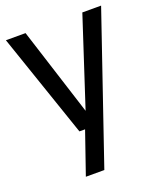

<svg xmlns="http://www.w3.org/2000/svg" viewBox="-141 -633 786 942"><g transform="rotate(-20 252.0 -162.0)"><path d="M189.5 0 3.5 -543.5H106L252.5 -84.5L402.5 -543.5H500.5L239.5 220H143L219 0Z"/></g></svg>

Font: Encode Sans Semi Condensed Medium
Style: Regular
Weight: 500
Width: 4
Designer: Multiple Designers
Foundry: Impallari Type
Version: Version 3.000; ttfautohint (v1.8.3) -l 8 -r 50 -G 200 -x 14 